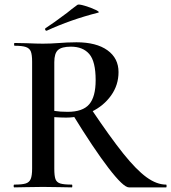

<svg xmlns="http://www.w3.org/2000/svg" viewBox="-20 -811 741 831"><path d="M293 -318 373 -342Q457 -217 513.5 -146.5Q570 -76 614 -44Q658 -12 699 -12Q701 -12 701 -6Q701 0 699 0H538Q514 0 449.5 -84Q385 -168 293 -318ZM493 -499Q493 -443 461 -398Q429 -353 376.5 -327.5Q324 -302 266 -302Q245 -302 215 -304V-81Q215 -50 220 -36Q225 -22 240.5 -17Q256 -12 291 -12Q293 -12 293 -6Q293 0 291 0Q258 0 239 -1L166 -2L94 -1Q75 0 42 0Q39 0 39 -6Q39 -12 42 -12Q76 -12 91.5 -17Q107 -22 113 -36.5Q119 -51 119 -81V-544Q119 -574 113.5 -588Q108 -602 92 -607.5Q76 -613 43 -613Q41 -613 41 -619Q41 -625 43 -625L95 -624Q139 -622 166 -622Q199 -622 238 -625Q251 -626 269.5 -627Q288 -628 311 -628Q397 -628 445 -593.5Q493 -559 493 -499ZM287 -609Q247 -609 231 -594.5Q215 -580 215 -542V-331Q239 -327 273 -327Q338 -327 366 -359.5Q394 -392 394 -464Q394 -545 366.5 -577Q339 -609 287 -609ZM181 -678Q177 -678 175.5 -682.5Q174 -687 177 -689Q210 -710 271 -756Q285 -768 315 -790Q320 -794 347 -786Q374 -778 394.5 -768Q415 -758 404 -756Q286 -726 182 -678Z"/></svg>

Font: Cormorant Garamond SemiBold
Style: Regular
Weight: 600
Designer: Christian Thalmann (Catharsis Fonts)
Foundry: Catharsis Fonts
Version: Version 4.000